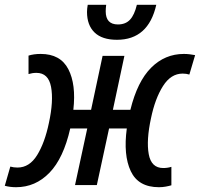

<svg xmlns="http://www.w3.org/2000/svg" viewBox="-43 -772 834 801"><path d="M24 9Q-1 9 -23 3L0 -77Q14 -73 30 -73Q80 -73 112 -125Q144 -177 161 -259Q181 -351 170 -409.5Q159 -468 109 -468Q92 -468 76 -463V-540Q98 -547 127 -547Q209 -547 242 -483.5Q275 -420 263 -314H337L385 -539H476L428 -314H501Q530 -432 587.5 -489.5Q645 -547 724 -547Q737 -547 748.5 -545.5Q760 -544 771 -542L747 -461Q734 -465 719 -465Q670 -465 637 -413Q604 -361 587 -279Q567 -187 577.5 -129Q588 -71 638 -71Q656 -71 672 -76V1Q662 4 648.5 6.5Q635 9 620 9Q534 9 502.5 -58Q471 -125 486 -236H412L361 0H270L321 -236H250Q222 -112 163.5 -51.5Q105 9 24 9ZM445 -606Q383 -606 351.5 -636.5Q320 -667 320 -722Q320 -735 323 -752H400Q399 -743 398.5 -737.5Q398 -732 398 -725Q398 -670 449 -670Q481 -670 499.5 -690Q518 -710 528 -752H609Q576 -606 445 -606Z"/></svg>

Font: Noto Sans Condensed Medium
Style: Italic
Weight: 500
Width: 3
Italic angle: -12°
Designer: Monotype Design Team
Foundry: Monotype Imaging Inc.
Version: Version 2.013; ttfautohint (v1.8.4.7-5d5b)